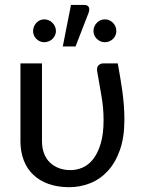

<svg xmlns="http://www.w3.org/2000/svg" viewBox="-20 -770 592 798"><path d="M469.5 -506.5Q475 -475 480 -446.2Q485 -417.5 488.8 -389.2Q492.5 -361 494.8 -332Q497 -303 497 -271.5Q497 -198.5 478 -145.5Q459 -92.5 427.2 -58.5Q395.5 -24.5 354 -8.2Q312.5 8 268 8Q220 8 182.5 -5.2Q145 -18.5 118.8 -43.2Q92.5 -68 78.8 -103.5Q65 -139 65 -183.5V-506.5H154.5V-183.5Q154.5 -155 163 -132.5Q171.5 -110 187.2 -94.8Q203 -79.5 224.8 -71.2Q246.5 -63 273.5 -63Q298 -63 322.5 -73.2Q347 -83.5 366.5 -107.8Q386 -132 398.2 -172Q410.5 -212 410.5 -271.5Q410.5 -323 401.2 -373.8Q392 -424.5 383.5 -476Q382 -492.5 390.5 -499.5Q399 -506.5 408.5 -506.5ZM241 -577 275 -749.5H330.5Q344 -749.5 348.8 -740.8Q353.5 -732 348.5 -717.5L294 -577ZM463.5 -641Q463.5 -631.5 459.8 -623Q456 -614.5 449.5 -608.2Q443 -602 434.2 -598.2Q425.5 -594.5 416 -594.5Q406 -594.5 397.5 -598.2Q389 -602 382.5 -608.2Q376 -614.5 372.2 -623Q368.5 -631.5 368.5 -641Q368.5 -651 372.2 -659.8Q376 -668.5 382.5 -675.2Q389 -682 397.5 -685.8Q406 -689.5 416 -689.5Q425.5 -689.5 434.2 -685.8Q443 -682 449.5 -675.2Q456 -668.5 459.8 -659.8Q463.5 -651 463.5 -641ZM212.5 -641Q212.5 -631.5 208.5 -623Q204.5 -614.5 198 -608.2Q191.5 -602 182.5 -598.2Q173.5 -594.5 164 -594.5Q154.5 -594.5 146 -598.2Q137.5 -602 131.2 -608.2Q125 -614.5 121.2 -623Q117.5 -631.5 117.5 -641Q117.5 -651 121.2 -659.8Q125 -668.5 131.2 -675.2Q137.5 -682 146 -685.8Q154.5 -689.5 164 -689.5Q173.5 -689.5 182.5 -685.8Q191.5 -682 198 -675.2Q204.5 -668.5 208.5 -659.8Q212.5 -651 212.5 -641Z"/></svg>

Font: Lato-Regular
Style: Regular
Weight: 400
Designer: Lukasz Dziedzic with Adam Twardoch and Botio Nikoltchev
Foundry: tyPoland Lukasz Dziedzic
Version: Version 2.015; 2015-08-06; http://www.latofonts.com/